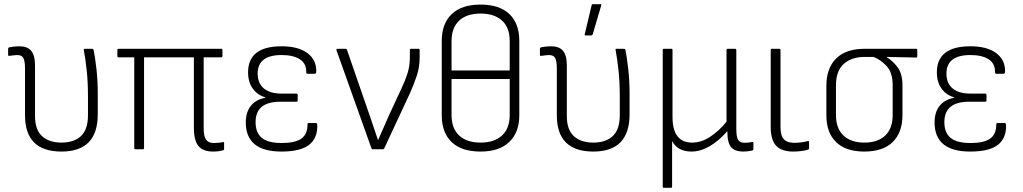

<svg xmlns="http://www.w3.org/2000/svg" viewBox="-20 -716 4905 921"><path d="M275 11Q100 11 100 -163V-387Q100 -422 92.5 -437Q85 -452 62 -452Q54 -452 44 -450.5Q34 -449 25 -448Q19 -447 19 -453V-482Q19 -487 24 -489Q48 -494 73 -494Q111 -494 129.5 -472.5Q148 -451 148 -401V-159Q148 -94 181.5 -63Q215 -32 275 -32Q335 -32 368.5 -63.5Q402 -95 402 -163V-254Q402 -321 396 -377.5Q390 -434 382 -476Q380 -482 387 -482H422Q427 -482 429 -477Q437 -437 443 -382Q449 -327 449 -264V-168Q449 11 275 11Z M1002 11Q954 11 932 -15.5Q910 -42 910 -104V-441H671V-6Q671 0 665 0H630Q624 0 624 -6V-441H549Q543 -441 543 -447V-476Q543 -482 549 -482H1041Q1047 -482 1047 -476V-447Q1047 -441 1041 -441H957V-101Q957 -62 968.5 -46Q980 -30 1005 -30Q1016 -30 1027 -31Q1038 -32 1049 -34Q1055 -37 1055 -29V-1Q1055 4 1049 5Q1040 8 1027.5 9.5Q1015 11 1002 11Z M1330 11Q1159 11 1159 -129Q1159 -178 1183.5 -208.5Q1208 -239 1253 -247V-249Q1215 -260 1192.5 -291Q1170 -322 1170 -369Q1170 -494 1331 -494Q1411 -494 1455 -461Q1499 -428 1497 -371Q1496 -362 1490 -362H1455Q1449 -362 1449 -370Q1450 -411 1418.5 -431.5Q1387 -452 1331 -452Q1216 -452 1216 -363Q1216 -316 1246 -291.5Q1276 -267 1331 -267H1402Q1408 -267 1408 -260V-234Q1408 -228 1402 -228H1324Q1206 -228 1206 -130Q1206 -80 1235.5 -55Q1265 -30 1332 -30Q1396 -30 1425.5 -51Q1455 -72 1455 -118Q1455 -126 1460 -126H1495Q1501 -126 1502 -117Q1504 -54 1463 -21.5Q1422 11 1330 11Z M1769 0Q1764 0 1762 -4L1594 -475Q1592 -482 1600 -482H1637Q1642 -482 1644 -478L1754 -160Q1774 -103 1793 -45H1794Q1807 -74 1820 -103.5Q1833 -133 1846 -163L1905 -290Q1922 -325 1934 -361.5Q1946 -398 1946 -440V-477Q1946 -482 1952 -482H1987Q1993 -482 1993 -476V-441Q1993 -394 1979.5 -353.5Q1966 -313 1947 -270L1823 -4Q1821 0 1816 0Z M2285 -694Q2376 -694 2423.5 -648.5Q2471 -603 2471 -520V-163Q2471 -81 2423 -35Q2375 11 2285 11Q2194 11 2146.5 -34.5Q2099 -80 2099 -163V-520Q2099 -602 2146.5 -648Q2194 -694 2285 -694ZM2285 -651Q2219 -651 2182.5 -617Q2146 -583 2146 -519V-378H2425V-519Q2425 -584 2388 -617.5Q2351 -651 2285 -651ZM2285 -32Q2351 -32 2388 -66Q2425 -100 2425 -164V-337H2146V-164Q2146 -100 2182.5 -66Q2219 -32 2285 -32Z M2826 11Q2651 11 2651 -163V-387Q2651 -422 2643.5 -437Q2636 -452 2613 -452Q2605 -452 2595 -450.5Q2585 -449 2576 -448Q2570 -447 2570 -453V-482Q2570 -487 2575 -489Q2599 -494 2624 -494Q2662 -494 2680.5 -472.5Q2699 -451 2699 -401V-159Q2699 -94 2732.5 -63Q2766 -32 2826 -32Q2886 -32 2919.5 -63.5Q2953 -95 2953 -163V-254Q2953 -321 2947 -377.5Q2941 -434 2933 -476Q2931 -482 2938 -482H2973Q2978 -482 2980 -477Q2988 -437 2994 -382Q3000 -327 3000 -264V-168Q3000 11 2826 11ZM2789 -546Q2783 -546 2785 -552L2818 -691Q2819 -696 2825 -696H2860Q2867 -696 2864 -690L2823 -551Q2821 -546 2817 -546Z M3165 185Q3159 185 3159 179V-476Q3159 -482 3165 -482H3200Q3206 -482 3206 -476V-155Q3206 -32 3300 -32Q3344 -32 3386 -59.5Q3428 -87 3465 -132V-476Q3465 -482 3471 -482H3506Q3512 -482 3512 -476V-98Q3512 -60 3520.5 -45.5Q3529 -31 3552 -31Q3561 -31 3570 -32Q3579 -33 3588 -35Q3594 -36 3594 -30V0Q3594 4 3589 6Q3568 11 3545 11Q3505 11 3487 -10Q3469 -31 3469 -85V-87Q3428 -40 3384 -14.5Q3340 11 3297 11Q3231 11 3204 -39V179Q3204 185 3198 185Z M3785 11Q3729 11 3703 -17Q3677 -45 3677 -108V-476Q3677 -482 3683 -482H3718Q3724 -482 3724 -476V-108Q3724 -65 3740 -48Q3756 -31 3789 -31Q3824 -31 3854 -39Q3861 -41 3861 -34V-4Q3861 0 3855 2Q3843 6 3823.5 8.5Q3804 11 3785 11Z M4126 11Q4037 11 3990.5 -34.5Q3944 -80 3944 -163V-304Q3944 -389 3991 -435.5Q4038 -482 4128 -482H4375Q4380 -482 4380 -476V-447Q4380 -440 4375 -440L4233 -443V-442Q4263 -424 4286 -393Q4309 -362 4309 -307V-163Q4309 -81 4262.5 -35Q4216 11 4126 11ZM4126 -32Q4191 -32 4226.5 -66Q4262 -100 4262 -164V-308Q4262 -368 4233 -399Q4204 -430 4170 -443H4128Q4065 -443 4027.5 -409.5Q3990 -376 3990 -306V-164Q3990 -100 4026 -66Q4062 -32 4126 -32Z M4634 11Q4463 11 4463 -129Q4463 -178 4487.5 -208.5Q4512 -239 4557 -247V-249Q4519 -260 4496.5 -291Q4474 -322 4474 -369Q4474 -494 4635 -494Q4715 -494 4759 -461Q4803 -428 4801 -371Q4800 -362 4794 -362H4759Q4753 -362 4753 -370Q4754 -411 4722.5 -431.5Q4691 -452 4635 -452Q4520 -452 4520 -363Q4520 -316 4550 -291.5Q4580 -267 4635 -267H4706Q4712 -267 4712 -260V-234Q4712 -228 4706 -228H4628Q4510 -228 4510 -130Q4510 -80 4539.5 -55Q4569 -30 4636 -30Q4700 -30 4729.5 -51Q4759 -72 4759 -118Q4759 -126 4764 -126H4799Q4805 -126 4806 -117Q4808 -54 4767 -21.5Q4726 11 4634 11Z"/></svg>

Font: Sofia Sans Semi Condensed Light
Style: Regular
Weight: 300
Designer: Botio Nikoltchev, Ani Petrova
Foundry: lettersoup
Version: Version 4.100; ttfautohint (v1.8.4.7-5d5b)